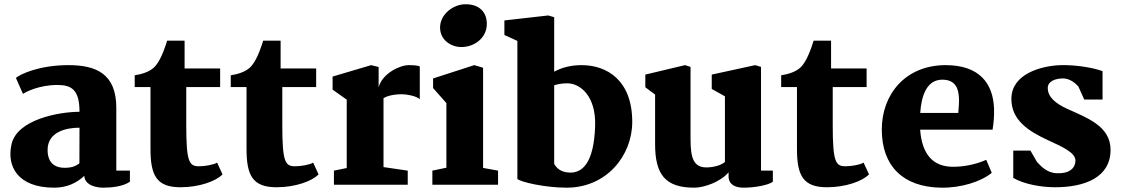

<svg xmlns="http://www.w3.org/2000/svg" viewBox="-20 -868 5267 902"><path d="M34.7 -192.4C9.3 -86.4 64 13.7 234.4 13.7C296.9 13.7 342.3 -10.3 376 -42C378.4 5.4 439 13.7 463.9 13.7C501.5 13.7 557.1 8.8 590.3 -14.2V-66.4H526.4V-361.3C526.4 -520.5 433.1 -562 301.8 -562C163.6 -562 75.2 -519.5 54.7 -502L87.9 -426.8C102.1 -437 165 -468.8 249.5 -468.8C315.9 -468.8 353.5 -446.8 353.5 -342.8C256.8 -342.8 62 -306.6 34.7 -192.4ZM203.6 -163.6C203.6 -249.5 292.5 -268.1 353.5 -268.1C353.5 -212.4 353 -156.2 353 -100.6C340.8 -91.3 326.7 -84 309.1 -81.5C240.2 -71.8 203.6 -100.6 203.6 -163.6Z M687 -168.5C687 -43.9 715.3 11.7 828.1 11.7C915.5 11.7 994.6 -16.6 1025.4 -48.8L1000 -104C982.4 -93.3 941.4 -86.9 915 -86.9C868.7 -86.9 855 -106.4 855 -280.8V-459H1014.2V-546.4H847.2V-676.8H765.1C743.7 -606.9 722.7 -568.4 702.1 -549.8C680.2 -530.3 648.4 -520 612.8 -514.2V-459H687Z M1138.2 -168.5C1138.2 -43.9 1166.5 11.7 1279.3 11.7C1366.7 11.7 1445.8 -16.6 1476.6 -48.8L1451.2 -104C1433.6 -93.3 1392.6 -86.9 1366.2 -86.9C1319.8 -86.9 1306.2 -106.4 1306.2 -280.8V-459H1465.3V-546.4H1298.3V-676.8H1216.3C1194.8 -606.9 1173.8 -568.4 1153.3 -549.8C1131.3 -530.3 1099.6 -520 1064 -514.2V-459H1138.2Z M1548.8 0H1895.5V-66.4L1781.7 -83V-406.7C1787.1 -410.2 1813.5 -425.3 1868.7 -425.3C1891.1 -425.3 1936 -417 1952.1 -401.9V-556.2C1943.8 -560.1 1922.4 -562 1899.4 -562C1858.9 -562 1775.4 -522.9 1758.8 -457.5V-553.2L1723.6 -562L1542.5 -508.3V-446.8L1608.9 -399.9V-78.6L1548.8 -66.4Z M2147.9 -647C2208.5 -647 2267.1 -689.5 2267.1 -755.9C2267.1 -806.2 2236.8 -848.1 2167 -848.1C2109.9 -848.1 2047.4 -801.3 2047.4 -738.8C2047.4 -681.6 2096.7 -647 2147.9 -647ZM2011.2 0H2319.8V-66.4L2249.5 -79.1V-549.8L2208 -562L2014.6 -499.5V-454.1L2077.1 -383.8V-80.1L2011.2 -66.4Z M2410.6 -27.3C2424.8 -13.2 2539.1 13.7 2642.1 13.7C2829.1 13.7 2950.2 -136.2 2950.2 -295.4C2950.2 -490.2 2832.5 -562 2711.9 -562C2658.7 -562 2615.2 -548.8 2583.5 -531.2V-787.1L2555.7 -795.4L2349.6 -772V-703.6L2410.6 -675.8ZM2583.5 -98.1V-467.3C2598.1 -472.2 2618.7 -476.6 2645 -476.6C2706.5 -476.6 2780.3 -416 2775.9 -276.9C2770.5 -100.6 2714.8 -57.1 2659.7 -57.1C2613.3 -57.1 2592.3 -81.5 2583.5 -98.1Z M3057.6 -190.9C3057.6 -47.9 3105.5 13.7 3241.7 13.7C3288.1 13.7 3365.7 -13.7 3402.8 -58.6V-40C3402.8 -1 3434.1 13.7 3472.7 13.7C3525.9 13.7 3589.4 2 3610.8 -14.2V-66.4H3555.2V-553.7L3527.8 -562L3323.7 -517.6V-450.2L3385.7 -415.5V-107.4C3369.6 -91.8 3331.5 -81.5 3298.8 -81.5C3238.3 -81.5 3224.1 -126 3224.1 -213.9V-553.7L3198.2 -562L3011.7 -517.6V-458L3057.6 -423.8Z M3724.1 -168.5C3724.1 -43.9 3752.4 11.7 3865.2 11.7C3952.6 11.7 4031.7 -16.6 4062.5 -48.8L4037.1 -104C4019.5 -93.3 3978.5 -86.9 3952.1 -86.9C3905.8 -86.9 3892.1 -106.4 3892.1 -280.8V-459H4051.3V-546.4H3884.3V-676.8H3802.2C3780.8 -606.9 3759.8 -568.4 3739.3 -549.8C3717.3 -530.3 3685.5 -520 3649.9 -514.2V-459H3724.1Z M4122.6 -259.3C4122.6 -87.9 4222.2 10.3 4399.4 13.7C4494.1 15.6 4589.4 -14.6 4639.2 -56.2L4613.3 -117.2C4560.5 -93.8 4504.9 -84.5 4457.5 -84.5C4361.8 -84.5 4311.5 -144 4302.7 -258.8H4643.1C4647 -286.1 4651.4 -317.4 4649.9 -357.9C4645.5 -477.1 4580.6 -562 4422.4 -562C4234.9 -562 4122.6 -426.3 4122.6 -259.3ZM4303.2 -337.4C4308.1 -412.6 4331.1 -493.7 4406.7 -493.7C4427.7 -493.7 4442.9 -489.3 4454.6 -481C4494.1 -453.1 4485.8 -385.3 4481.9 -337.4Z M4740.2 -32.2C4793 -1.5 4874 11.7 4936.5 11.7C5077.6 11.7 5197.3 -35.2 5197.3 -164.1C5197.3 -276.9 5084.5 -314.9 4991.2 -357.9C4939.5 -381.8 4902.3 -412.1 4902.3 -454.6C4902.3 -486.3 4938 -499.5 4974.1 -499.5C5002.9 -499.5 5029.3 -481 5046.4 -460.9L5073.7 -400.4H5159.7V-533.7C5119.6 -548.8 5039.6 -563.5 4965.3 -562C4872.6 -559.6 4732.9 -521.5 4731.4 -405.3C4730 -303.2 4813 -251 4905.3 -208.5C4971.7 -178.2 5031.2 -150.9 5032.2 -115.2C5032.7 -76.2 5001.5 -51.3 4943.4 -54.2C4895 -56.6 4867.7 -90.8 4851.6 -107.4L4820.8 -160.6H4740.2Z"/></svg>

Font: Merriweather
Style: Heavy
Weight: 900
Designer: Eben Sorkin ( eben@eyebytes.com )
Foundry: Sorkin Type Co.
Version: Version 1.003